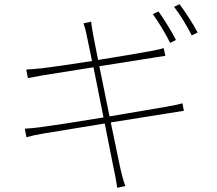

<svg xmlns="http://www.w3.org/2000/svg" viewBox="-20 -856 1040 922"><path d="M741 -801 714 -788C741 -751 778 -690 797 -650L825 -664C803 -708 766 -766 741 -801ZM842 -836 816 -823C845 -786 878 -731 901 -686L929 -700C909 -739 869 -800 842 -836ZM99 -238 107 -197C128 -203 149 -208 184 -214L483 -263L527 -41C534 -12 538 15 543 46L582 37C572 13 565 -19 558 -47L512 -268L788 -312C825 -318 848 -322 863 -324L856 -360C840 -355 820 -351 782 -344L506 -297L457 -538L723 -580C746 -584 766 -587 774 -588L766 -625C756 -622 743 -618 716 -613C667 -604 559 -585 451 -568L427 -691C424 -711 419 -734 418 -752L381 -744C387 -726 393 -706 397 -683L422 -563C321 -547 224 -533 180 -528C148 -525 125 -523 106 -522L114 -481C139 -486 160 -490 184 -494L429 -533L477 -292C351 -271 226 -252 172 -245C151 -242 120 -239 99 -238Z"/></svg>

Font: Harano Aji Gothic K1 ExtraLight
Style: Regular
Weight: 250
Foundry: Masamichi Hosoda
Version: HaranoAjiGothicK1-ExtraLight version 20230610;ttx 4.39.4